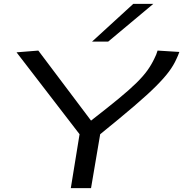

<svg xmlns="http://www.w3.org/2000/svg" viewBox="-20 -967 942 987"><path d="M344 0 389 -277 65 -698 177 -707 448 -347Q533 -413 589.5 -459.5Q646 -506 681.5 -541Q717 -576 738 -605.5Q759 -635 774 -667Q779 -677 783 -686.5Q787 -696 790 -707L902 -700Q895 -680 887 -664Q873 -632 848.5 -599Q824 -566 781.5 -523.5Q739 -481 669.5 -421.5Q600 -362 495 -277L448 0ZM453 -753 665 -947H768L536 -753Z"/></svg>

Font: Georama ExtraExtended
Style: Italic
Weight: 400
Width: 8
Italic angle: -9°
Designer: Jean-Baptiste Levee
Foundry: Production Type
Version: Version 1.000